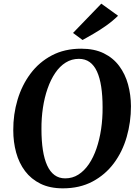

<svg xmlns="http://www.w3.org/2000/svg" viewBox="-20 -1019 761 1049"><path d="M323.5 10Q252.5 10 201.2 -15.2Q150 -40.5 117 -84.2Q84 -128 68.2 -185.5Q52.5 -243 52.5 -307.5Q52 -394 75.8 -473.8Q99.5 -553.5 146.5 -616.5Q193.5 -679.5 263 -716.2Q332.5 -753 424 -753Q495.5 -753 547 -727.8Q598.5 -702.5 631.2 -658.5Q664 -614.5 679.5 -558Q695 -501.5 695.5 -439Q695.5 -351.5 672.2 -270.8Q649 -190 602 -127Q555 -64 485.2 -27Q415.5 10 323.5 10ZM336 -44.5Q376 -44.5 408.2 -65Q440.5 -85.5 465.5 -122.2Q490.5 -159 507.2 -208Q524 -257 532.5 -314.2Q541 -371.5 540.5 -433Q540.5 -495.5 533 -544.8Q525.5 -594 510 -628Q494.5 -662 470 -679.8Q445.5 -697.5 411 -697.5Q371.5 -697.5 339 -677.2Q306.5 -657 281.8 -620.5Q257 -584 240 -535.2Q223 -486.5 214.5 -430Q206 -373.5 206.5 -313Q206.5 -249.5 214.2 -199.5Q222 -149.5 237.8 -115Q253.5 -80.5 278 -62.5Q302.5 -44.5 336 -44.5ZM431 -800.5 379 -839 533.5 -999 625 -933Q595.5 -904 560.5 -879.2Q525.5 -854.5 491.5 -834.8Q457.5 -815 431 -800.5Z"/></svg>

Font: Merriweather 28pt
Style: Bold Italic
Weight: 700
Italic angle: -7.8°
Version: Version 2.101